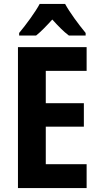

<svg xmlns="http://www.w3.org/2000/svg" viewBox="-20 -953 504 973"><path d="M310 -933H181C160 -893 110 -825 77 -786V-773H163C187 -792 214 -820 245 -854C275 -821 302 -793 329 -773H414V-786C377 -831 334 -889 310 -933ZM419 0V-121H212V-311H405V-430H212V-594H419V-714H71V0Z"/></svg>

Font: Noto Sans Georgian Condensed Bold
Style: Regular
Weight: 700
Width: 3
Designer: Monotype Design Team, Akaki Razmadze
Foundry: Google LLC
Version: Version 2.005